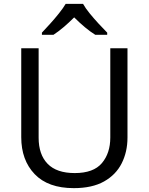

<svg xmlns="http://www.w3.org/2000/svg" viewBox="-20 -964 771 994"><path d="M640 -252Q640 -178 610 -118.5Q580 -59 518.5 -24.5Q457 10 362 10Q229 10 159.5 -62.5Q90 -135 90 -254V-714H180V-251Q180 -164 226.5 -116Q273 -68 367 -68Q464 -68 507.5 -119.5Q551 -171 551 -252V-714H640ZM410 -944Q422 -922 444.5 -894.5Q467 -867 491.5 -840.5Q516 -814 535 -795V-784H473Q447 -800 419 -823.5Q391 -847 364 -874Q337 -847 310 -824Q283 -801 257 -784H197V-795Q216 -815 239.5 -841Q263 -867 285 -894.5Q307 -922 320 -944Z"/></svg>

Font: Noto Sans Old South Arabian
Style: Regular
Weight: 400
Designer: Monotype Design Team
Foundry: Monotype Imaging Inc.
Version: Version 2.001; ttfautohint (v1.8.4.7-5d5b)